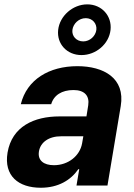

<svg xmlns="http://www.w3.org/2000/svg" viewBox="-20 -859 620 889"><path d="M169 10.3C249.6 10.3 307.9 -24.9 342.7 -75.6H346.9L334.2 0H477.6L539.1 -367.9C560.7 -497.9 459.2 -552.6 338.4 -552.6C207.4 -552.6 104.4 -490.8 76.3 -376.4H217C229 -418.3 266.3 -442.1 320.3 -442.1C371.4 -442.1 395.2 -415.5 388.5 -371.4L380.3 -320H255.3C138.1 -320 35.5 -273.8 14.9 -152.3C-2.8 -44.7 65.3 10.3 169 10.3ZM160.2 -157.3C166.9 -199.9 205.6 -228.3 263.8 -228H365.8L360.1 -195C349.8 -137.4 296.2 -94.1 229.8 -94.1C182.5 -94.1 153.8 -116.1 160.2 -157.3ZM249.3 -720.5C242.2 -655.5 290.1 -604 357.2 -604C424.7 -604 484.7 -655.5 491.8 -720.5C498.9 -785.2 451.3 -838.8 384.2 -838.8C316.8 -838.8 256.4 -785.2 249.3 -720.5ZM315.3 -720.5C318.9 -749.3 344.8 -774.9 377.1 -774.9C408.4 -774.9 429.7 -749.3 426.1 -720.5C422.6 -692.5 396.7 -667.3 365.4 -667.3C333.1 -667.3 311.8 -692.5 315.3 -720.5Z"/></svg>

Font: Margiela Sans
Style: Bold Italic
Weight: 700
Italic angle: -9.39999°
Designer: Stefan Endress, Andreas Faust
Version: Version 1.100;FEAKit 1.0